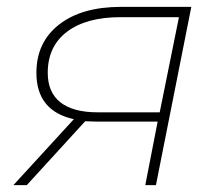

<svg xmlns="http://www.w3.org/2000/svg" viewBox="-20 -539 639 559"><path d="M537 -519 434 0H403L439 -185H261L228 -186L58 0H19L195 -192Q86 -216 86 -327Q86 -416 152 -467.5Q218 -519 332 -519ZM264 -212H445L501 -489H331Q231 -489 175 -446.5Q119 -404 119 -327Q119 -270 156 -241Q193 -212 264 -212Z"/></svg>

Font: Montserrat Alternates ExLight
Style: Italic
Weight: 275
Italic angle: -11.3°
Designer: Julieta Ulanovsky
Foundry: Julieta Ulanovsky
Version: Version 7.200